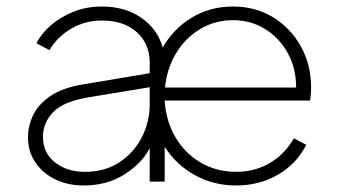

<svg xmlns="http://www.w3.org/2000/svg" viewBox="-20 -558 1042 590"><path d="M237 12Q309 12 363 -22.5Q417 -57 440 -103V0H486V-107Q521 -52 578.5 -20Q636 12 706 12Q777 12 834.5 -21.5Q892 -55 921 -113L883 -133Q855 -84 809 -57Q763 -30 706 -30Q645 -30 596.5 -58.5Q548 -87 519 -136.5Q490 -186 486 -249H933Q936 -272 936 -288Q936 -359 904.5 -415.5Q873 -472 819 -505Q765 -538 696 -538Q626 -538 569.5 -504Q513 -470 480 -412Q464 -469 414 -503.5Q364 -538 293 -538Q246 -538 206 -522Q166 -506 136.5 -480.5Q107 -455 92 -425L132 -404Q156 -445 199 -470Q242 -495 293 -495Q360 -495 400 -459.5Q440 -424 440 -365V-333L237 -299Q174 -289 136.5 -264Q99 -239 82.5 -205.5Q66 -172 66 -136Q66 -92 89 -58.5Q112 -25 150.5 -6.5Q189 12 237 12ZM487 -289Q493 -348 521.5 -395Q550 -442 595.5 -469Q641 -496 696 -496Q751 -496 795 -468.5Q839 -441 864.5 -394.5Q890 -348 890 -289ZM241 -30Q186 -30 149 -59Q112 -88 112 -138Q112 -180 143 -213Q174 -246 252 -259L440 -290V-238Q440 -183 415.5 -135.5Q391 -88 346.5 -59Q302 -30 241 -30Z"/></svg>

Font: Plus Jakarta Sans ExtraLight
Style: Regular
Weight: 200
Designer: Gumpita Rahayu
Foundry: Tokotype
Version: Version 2.004; ttfautohint (v1.8.3)